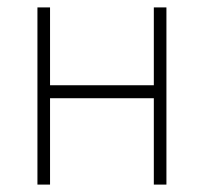

<svg xmlns="http://www.w3.org/2000/svg" viewBox="-20 -498 551 518"><path d="M81 0V-478H115V-268H395V-478H429V0H395V-233H115V0Z"/></svg>

Font: Zen Kaku Gothic New Light
Style: Regular
Weight: 300
Designer: Yoshimichi Ohira
Foundry: Positype
Version: Version 1.002